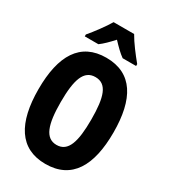

<svg xmlns="http://www.w3.org/2000/svg" viewBox="-225 -1036 1012 1150"><g transform="rotate(30 281.5 -461.0)"><path d="M104 -784V-771H198C223 -789 250 -816 281 -850C312 -817 339 -790 366 -771H459V-784C422 -829 378 -886 353 -931H211C188 -891 136 -821 104 -784ZM281 9C463 9 541 -128 541 -358C541 -589 462 -725 281 -725C102 -725 22 -592 22 -359C22 -127 102 9 281 9ZM282 -123C204 -123 176 -203 176 -358C176 -514 203 -592 282 -592C362 -592 387 -514 387 -359C387 -206 362 -123 282 -123Z"/></g></svg>

Font: Noto Sans Mono SemiCondensed ExtraBold
Style: Regular
Weight: 800
Width: 4
Designer: Monotype Design Team
Foundry: Monotype Imaging Inc.
Version: Version 2.014